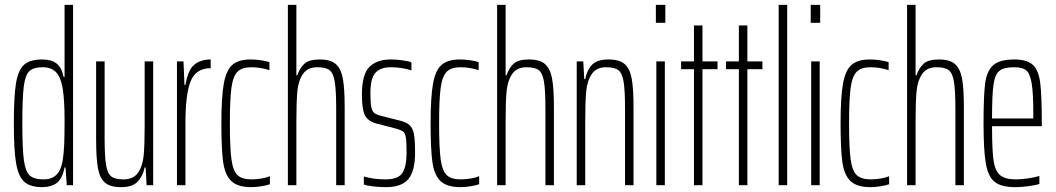

<svg xmlns="http://www.w3.org/2000/svg" viewBox="-20 -763 4350 791"><path d="M37 -255Q37 -366 46 -420.5Q55 -475 79.5 -496.5Q104 -518 154 -518Q192 -518 213 -501.5Q234 -485 242 -446H246V-743H281V0H255L250 -73H246Q236 -25 213 -8.5Q190 8 154 8Q105 8 80.5 -13.5Q56 -35 46.5 -89.5Q37 -144 37 -255ZM238 -100Q243 -133 244.5 -167.5Q246 -202 246 -269Q246 -352 238 -400Q230 -446 210.5 -466Q191 -486 156 -486Q118 -486 101 -470Q84 -454 78 -407Q72 -360 72 -255Q72 -149 78.5 -102.5Q85 -56 102.5 -40Q120 -24 160 -24Q193 -24 212 -42.5Q231 -61 238 -100Z M376 -190V-510H411V-195Q411 -118 417 -83Q423 -48 438.5 -36Q454 -24 489 -24Q530 -24 549 -52Q568 -80 572 -123.5Q576 -167 576 -246V-510H611V0H584L580 -73H576Q568 -36 546.5 -14Q525 8 479 8Q434 8 412.5 -10.5Q391 -29 383.5 -70Q376 -111 376 -190Z M709 -510H736L740 -413H744Q754 -474 780 -496Q806 -518 848 -518V-482Q787 -482 765.5 -428.5Q744 -375 744 -259V0H709Z M892 -254Q892 -363 902 -418.5Q912 -474 937.5 -496Q963 -518 1012 -518Q1031 -518 1053 -515Q1075 -512 1090 -507V-474Q1052 -486 1015 -486Q977 -486 958.5 -467.5Q940 -449 933.5 -401.5Q927 -354 927 -256Q927 -154 933.5 -106.5Q940 -59 958.5 -41.5Q977 -24 1017 -24Q1036 -24 1057 -27.5Q1078 -31 1092 -37V-4Q1078 1 1056 4.5Q1034 8 1015 8Q959 8 933 -17Q907 -42 899.5 -94.5Q892 -147 892 -254Z M1166 -743H1201V-453H1205Q1214 -481 1233 -499.5Q1252 -518 1297 -518Q1342 -518 1363.5 -499Q1385 -480 1392.5 -439Q1400 -398 1400 -320V0H1365V-315Q1365 -392 1359 -427Q1353 -462 1337.5 -474Q1322 -486 1287 -486Q1247 -486 1228 -458Q1209 -430 1205 -386.5Q1201 -343 1201 -264V0H1166Z M1479 -3V-36Q1519 -24 1568 -24Q1621 -24 1638 -51Q1655 -78 1655 -133Q1655 -178 1652 -196.5Q1649 -215 1641 -221Q1633 -227 1612 -233L1535 -253Q1495 -263 1483 -288.5Q1471 -314 1471 -373Q1471 -456 1501.5 -487Q1532 -518 1590 -518Q1614 -518 1638.5 -514.5Q1663 -511 1675 -506V-473Q1634 -486 1591 -486Q1547 -486 1526.5 -463Q1506 -440 1506 -380Q1506 -341 1509.5 -323Q1513 -305 1521.5 -298Q1530 -291 1549 -286L1624 -267Q1654 -260 1667.5 -247.5Q1681 -235 1685.5 -210Q1690 -185 1690 -133Q1690 -59 1662.5 -25.5Q1635 8 1571 8Q1544 8 1518 5Q1492 2 1479 -3Z M1754 -254Q1754 -363 1764 -418.5Q1774 -474 1799.5 -496Q1825 -518 1874 -518Q1893 -518 1915 -515Q1937 -512 1952 -507V-474Q1914 -486 1877 -486Q1839 -486 1820.5 -467.5Q1802 -449 1795.5 -401.5Q1789 -354 1789 -256Q1789 -154 1795.5 -106.5Q1802 -59 1820.5 -41.5Q1839 -24 1879 -24Q1898 -24 1919 -27.5Q1940 -31 1954 -37V-4Q1940 1 1918 4.5Q1896 8 1877 8Q1821 8 1795 -17Q1769 -42 1761.5 -94.5Q1754 -147 1754 -254Z M2028 -743H2063V-453H2067Q2076 -481 2095 -499.5Q2114 -518 2159 -518Q2204 -518 2225.5 -499Q2247 -480 2254.5 -439Q2262 -398 2262 -320V0H2227V-315Q2227 -392 2221 -427Q2215 -462 2199.5 -474Q2184 -486 2149 -486Q2109 -486 2090 -458Q2071 -430 2067 -386.5Q2063 -343 2063 -264V0H2028Z M2356 -510H2383L2387 -437H2391Q2398 -474 2419 -496Q2440 -518 2487 -518Q2532 -518 2553.5 -499Q2575 -480 2582.5 -439Q2590 -398 2590 -320V0H2555V-315Q2555 -392 2549 -427Q2543 -462 2527.5 -474Q2512 -486 2477 -486Q2437 -486 2418 -458Q2399 -430 2395 -386.5Q2391 -343 2391 -264V0H2356Z M2682 -669V-743H2721V-669ZM2684 0V-510H2719V0Z M2839 0V-478H2786V-510H2839V-658H2874V-510H2936V-478H2874V0Z M3024 0V-478H2971V-510H3024V-658H3059V-510H3121V-478H3059V0Z M3188 0V-743H3223V0Z M3320 -669V-743H3359V-669ZM3322 0V-510H3357V0Z M3443 -254Q3443 -363 3453 -418.5Q3463 -474 3488.5 -496Q3514 -518 3563 -518Q3582 -518 3604 -515Q3626 -512 3641 -507V-474Q3603 -486 3566 -486Q3528 -486 3509.5 -467.5Q3491 -449 3484.5 -401.5Q3478 -354 3478 -256Q3478 -154 3484.5 -106.5Q3491 -59 3509.5 -41.5Q3528 -24 3568 -24Q3587 -24 3608 -27.5Q3629 -31 3643 -37V-4Q3629 1 3607 4.5Q3585 8 3566 8Q3510 8 3484 -17Q3458 -42 3450.5 -94.5Q3443 -147 3443 -254Z M3717 -743H3752V-453H3756Q3765 -481 3784 -499.5Q3803 -518 3848 -518Q3893 -518 3914.5 -499Q3936 -480 3943.5 -439Q3951 -398 3951 -320V0H3916V-315Q3916 -392 3910 -427Q3904 -462 3888.5 -474Q3873 -486 3838 -486Q3798 -486 3779 -458Q3760 -430 3756 -386.5Q3752 -343 3752 -264V0H3717Z M4272 -243H4067Q4067 -147 4073 -103.5Q4079 -60 4099.5 -42Q4120 -24 4165 -24Q4188 -24 4215 -28Q4242 -32 4262 -38V-5Q4246 0 4217.5 4Q4189 8 4162 8Q4105 8 4078 -13.5Q4051 -35 4041.5 -89Q4032 -143 4032 -254Q4032 -368 4038.5 -419Q4045 -470 4071.5 -494Q4098 -518 4159 -518Q4212 -518 4235.5 -495.5Q4259 -473 4265.5 -421.5Q4272 -370 4272 -256ZM4067 -275H4237V-296Q4237 -382 4230 -421.5Q4223 -461 4207.5 -473.5Q4192 -486 4158 -486Q4115 -486 4097 -471Q4079 -456 4073 -414.5Q4067 -373 4067 -275Z"/></svg>

Font: Saira Ultra Condensed Thin
Style: Regular
Weight: 100
Width: 1
Designer: Hector Gatti with collaboration of the Omnibus-Type team
Foundry: Omnibus-Type
Version: Version 1.001; ttfautohint (v1.8)